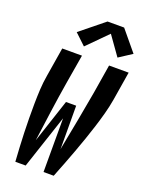

<svg xmlns="http://www.w3.org/2000/svg" viewBox="-177 -1066 882 1152"><g transform="rotate(20 263.5 -490.0)"><path d="M71 0Q68 -45 65.5 -91Q63 -137 61.5 -182.5Q60 -228 59.5 -274Q59 -320 59.5 -366Q60 -412 62.5 -458.5Q65 -505 73 -551L103 -735H229L198 -551Q182 -454 168.5 -357Q155 -260 142 -163L234 -441H299L300 -163L303 -181Q321 -273 338.5 -366Q356 -459 372 -551L402 -735H527L497 -551Q489 -504 476.5 -458Q464 -412 449.5 -366Q435 -320 419 -274Q403 -228 386 -182Q369 -136 351.5 -90.5Q334 -45 316 0H251V-343L137 0ZM221 -791 151 -857 303 -980H409L516 -851L433 -797L347 -918Z"/></g></svg>

Font: Iosevka Curly XBdObl
Style: Regular
Weight: 800
Italic angle: -9°
Monospace: yes
Designer: Belleve Invis
Foundry: Belleve Invis
Version: Version 11.1.0; ttfautohint (v1.8.3)